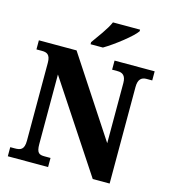

<svg xmlns="http://www.w3.org/2000/svg" viewBox="-132 -1036 1011 1142"><g transform="rotate(15 373.5 -465.5)"><path d="M326 -784V-771H402C465 -808 565 -886 588 -921V-931H421C402 -886 354 -824 326 -784ZM23 0H271V-56H235C201 -56 185 -63 185 -119V-547L546 0H650V-595C650 -643 671 -658 701 -658H736V-714H489V-658H524C552 -658 574 -645 574 -599V-228L255 -714H23V-658H57C85 -658 109 -651 109 -599V-119C109 -63 86 -56 50 -56H23Z"/></g></svg>

Font: Noto Serif Sinhala SemiCondensed ExtraBold
Style: Regular
Weight: 800
Width: 4
Designer: Jelle Bosma - Monotype Design Team
Foundry: Monotype Imaging Inc.
Version: Version 2.007